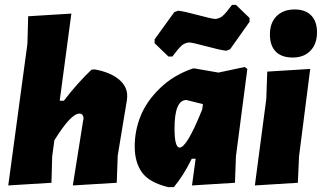

<svg xmlns="http://www.w3.org/2000/svg" viewBox="-20 -760 1326 791"><path d="M370 -474Q433 -463 469 -433.5Q505 -404 504 -363L503 -349L465 -119L461 -7L280 4L322 -260L324 -270Q324 -292 307 -292Q272 -292 204 -182L195 -116L192 -7L14 4L93 -580L96 -693L274 -704L226 -345H243Q300 -419 357 -473Z M952 -740 1008 -686V-670L928 -557L912 -551Q886 -554 829 -569.5Q772 -585 759 -585Q755 -585 751 -584Q747 -583 742.5 -581Q738 -579 734.5 -577Q731 -575 726.5 -570.5Q722 -566 719.5 -563.5Q717 -561 712 -555Q707 -549 705 -546Q703 -543 697.5 -536.5Q692 -530 690 -527H674L617 -582V-598L698 -710L714 -716Q740 -713 797 -697.5Q854 -682 867 -682Q871 -682 875 -683Q879 -684 883.5 -686Q888 -688 891.5 -690Q895 -692 899.5 -696.5Q904 -701 906.5 -703.5Q909 -706 914 -712Q919 -718 921 -721Q923 -724 928.5 -730.5Q934 -737 936 -740ZM775 -478H782L880 -461L988 -484L999 -476L952 -116L948 -7L771 4L786 -106H770Q735 -35 696 11H673Q595 -8 565 -49.5Q535 -91 535 -157Q535 -221 559 -281.5Q583 -342 639 -396.5Q695 -451 775 -478ZM699 -231Q699 -152 720 -152Q750 -152 813 -309L816 -331L748 -348Q699 -348 699 -231Z M1194 -721Q1238 -721 1262 -696.5Q1286 -672 1286 -627Q1286 -579 1259 -551Q1232 -523 1186 -523Q1140 -523 1116 -547.5Q1092 -572 1092 -618Q1092 -666 1119.5 -693.5Q1147 -721 1194 -721ZM1258 -476 1212 -116 1207 -7 1030 4 1077 -352 1081 -465Z"/></svg>

Font: Alegreya Sans Black
Style: Italic
Weight: 900
Italic angle: -7°
Designer: Juan Pablo del Peral
Foundry: Huerta Tipografica
Version: Version 2.007